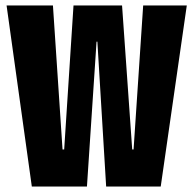

<svg xmlns="http://www.w3.org/2000/svg" viewBox="-20 -680 705 700"><path d="M4 -660H173L208 -135H214L248 -660H425L462 -135H467L502 -660H661L566 0H367L335 -528H332L297 0H96Z"/></svg>

Font: Bricolage Grotesque 96pt Condensed ExBd
Style: Regular
Weight: 800
Width: 3
Designer: Mathieu Triay
Foundry: Atelier Triay
Version: Version 1.001;Glyphs 3.2 (3207)